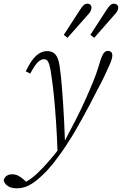

<svg xmlns="http://www.w3.org/2000/svg" viewBox="-117 -777 661 1041"><path d="M-25 244Q-57 244 -75 231.5Q-93 219 -97 201Q-94 186 -82 177Q-70 168 -51 168Q-33 168 -18.5 175.5Q-4 183 11 196L31 214L14 215H23H14Q33 204 50 192Q67 180 84 164Q101 148 119 129Q148 98 178.5 60.5Q209 23 235 -15Q267 -75 295.5 -131Q324 -187 347 -238.5Q370 -290 388.5 -335.5Q407 -381 419 -421Q428 -454 435.5 -471Q443 -488 450.5 -494.5Q458 -501 467 -501Q479 -501 485.5 -495Q492 -489 492 -477Q492 -468 488.5 -455.5Q485 -443 476 -423Q463 -394 448 -362Q433 -330 409 -286Q389 -247 369.5 -209.5Q350 -172 330.5 -137.5Q311 -103 293 -71Q275 -39 256 -11Q237 20 217.5 47.5Q198 75 178.5 100Q159 125 137 149Q112 175 86 197Q60 219 32.5 231.5Q5 244 -25 244ZM195 46Q192 -41 187 -114.5Q182 -188 176 -250.5Q170 -313 162 -364Q157 -403 151.5 -422.5Q146 -442 139 -449Q132 -456 121 -456Q105 -456 88 -439.5Q71 -423 47 -378L23 -390Q51 -450 79 -475Q107 -500 138 -500Q159 -500 173.5 -490.5Q188 -481 196.5 -458.5Q205 -436 209 -397Q214 -361 217.5 -318Q221 -275 224.5 -226Q228 -177 230.5 -124.5Q233 -72 235 -16H251ZM229 -588 315 -721Q327 -740 336 -748.5Q345 -757 356 -757Q366 -757 372.5 -751.5Q379 -746 379 -735Q379 -726 373.5 -715.5Q368 -705 356 -693L249 -572ZM373 -588 459 -721Q471 -740 480.5 -748.5Q490 -757 500 -757Q510 -757 517 -751.5Q524 -746 524 -735Q524 -726 518 -715.5Q512 -705 500 -693L394 -572Z"/></svg>

Font: Source Serif 4 Light
Style: Italic
Weight: 300
Italic angle: -12°
Designer: Frank Grießhammer
Foundry: Adobe Systems Incorporated
Version: Version 4.004;hotconv 1.0.116;makeotfexe 2.5.65601